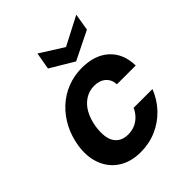

<svg xmlns="http://www.w3.org/2000/svg" viewBox="-210 -888 1032 1032"><g transform="rotate(-45 306.0 -372.0)"><path d="M263 12Q189 12 137 -21.5Q85 -55 62 -114.5Q39 -174 50 -249Q60 -312 87 -364Q114 -416 155 -454Q196 -492 248 -512.5Q300 -533 359 -533Q457 -533 514 -481Q571 -429 573 -337H430Q428 -375 403 -396.5Q378 -418 338 -418Q300 -418 268.5 -398Q237 -378 217 -342Q197 -306 189 -256Q184 -220 187 -191.5Q190 -163 202 -143.5Q214 -124 234 -113.5Q254 -103 282 -103Q310 -103 333 -112.5Q356 -122 374.5 -140.5Q393 -159 404 -184H547Q524 -125 482 -81Q440 -37 384 -12.5Q328 12 263 12ZM540 -756 524 -659 362 -579 228 -659 245 -756 378 -672Z"/></g></svg>

Font: DM Sans 10pt
Style: Bold Italic
Weight: 700
Italic angle: -10°
Version: Version 4.004;gftools[0.9.30]